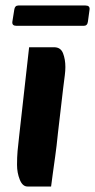

<svg xmlns="http://www.w3.org/2000/svg" viewBox="-20 -663 346 699"><path d="M80 16Q62 16 52 -9Q42 -34 42 -63Q42 -91 44 -113.5Q46 -136 50 -170L86 -491H177Q201 -491 209.5 -469Q218 -447 218 -419Q218 -405 216 -389.5Q214 -374 210 -342L191 -179Q186 -129 181 -94Q176 -59 172.5 -33Q169 -7 166 16ZM32 -628Q34 -643 47 -643H291Q308 -643 306 -628L300 -584Q298 -569 285 -569H40Q23 -569 25 -584Z"/></svg>

Font: Alkatra SemiBold
Style: Regular
Weight: 600
Designer: Suman Bhandary
Version: Version 1.100;gftools[0.9.22]